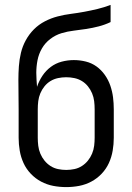

<svg xmlns="http://www.w3.org/2000/svg" viewBox="-20 -755 540 783"><path d="M250 8Q223 8 197 3Q171 -2 147.5 -14.5Q124 -27 105.5 -46.5Q87 -66 76 -90Q65 -114 60.5 -140.5Q56 -167 56 -193V-309Q56 -339 55.5 -369.5Q55 -400 55 -430Q55 -457 57 -485Q59 -513 65.5 -540Q72 -567 85.5 -591.5Q99 -616 118.5 -635.5Q138 -655 163 -668Q188 -681 215 -688Q242 -695 269.5 -698.5Q297 -702 324 -707Q351 -712 378 -718.5Q405 -725 431 -735V-665Q408 -654 383 -647.5Q358 -641 332.5 -637Q307 -633 281 -630Q255 -627 230.5 -619.5Q206 -612 185 -596Q164 -580 151 -557.5Q138 -535 133 -509.5Q128 -484 128 -458Q128 -444 129 -429.5Q130 -415 131 -401Q139 -425 153 -446Q167 -467 187 -482Q207 -497 231.5 -503.5Q256 -510 281 -510Q306 -510 330 -504Q354 -498 373.5 -484Q393 -470 407.5 -449.5Q422 -429 430 -405.5Q438 -382 441 -358Q444 -334 444 -309V-193Q444 -167 439.5 -140.5Q435 -114 424 -90Q413 -66 394.5 -46.5Q376 -27 352.5 -14.5Q329 -2 303 3Q277 8 250 8ZM250 -62Q267 -62 283.5 -65.5Q300 -69 314 -78Q328 -87 338.5 -100Q349 -113 355.5 -128.5Q362 -144 364 -160.5Q366 -177 366 -193V-309Q366 -326 364 -342.5Q362 -359 355.5 -374.5Q349 -390 338.5 -403Q328 -416 314 -424.5Q300 -433 283.5 -436.5Q267 -440 250 -440Q233 -440 216.5 -436.5Q200 -433 186 -424.5Q172 -416 161.5 -403Q151 -390 144.5 -374.5Q138 -359 136 -342.5Q134 -326 134 -309V-193Q134 -177 136 -160.5Q138 -144 144.5 -128.5Q151 -113 161.5 -100Q172 -87 186 -78Q200 -69 216.5 -65.5Q233 -62 250 -62Z"/></svg>

Font: HulyMono
Style: Regular
Weight: 400
Monospace: yes
Designer: Belleve Invis
Foundry: Belleve Invis
Version: Version 33.2.5; ttfautohint (v1.8.4)